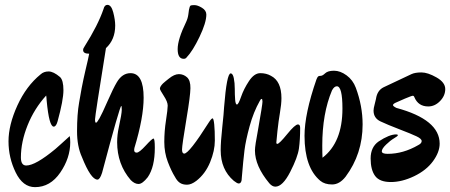

<svg xmlns="http://www.w3.org/2000/svg" viewBox="-20 -808 1852 790"><path d="M124 -38Q74 -38 44.5 -98.5Q15 -159 15 -226.5Q15 -294 51.5 -374Q88 -454 147 -502Q160 -514 180 -514Q200 -514 227 -491Q241 -478 241 -437Q241 -396 217 -309Q211 -287 201 -287Q182 -287 172 -394Q171 -411 170 -415Q121 -361 93.5 -292.5Q66 -224 66 -160Q66 -127 88 -127Q126 -127 208 -195Q223 -208 230 -214.5Q237 -221 251 -233.5Q265 -246 267 -248Q269 -239 269 -222Q269 -158 228 -98Q187 -38 124 -38Z M588 -79Q566 -51 550 -51Q534 -51 518 -67Q462 -132 462 -223Q462 -253 469 -285Q481 -340 481 -356Q481 -372 479 -372Q473 -372 400 -97Q391 -69 381 -69Q354 -69 317 -162Q297 -206 297 -268Q297 -338 305.5 -386Q314 -434 316 -445.5Q318 -457 323.5 -482.5Q329 -508 331 -516Q343 -566 347 -587Q322 -587 322 -602Q322 -609 328 -617Q383 -704 406 -771Q410 -788 422 -788Q438 -788 446 -757Q454 -726 454 -703Q454 -645 416 -610Q371 -331 371 -317Q371 -303 375 -303Q379 -303 389.5 -321.5Q400 -340 423 -392.5Q446 -445 461 -470Q483 -507 517 -507Q571 -507 571 -406Q571 -324 533 -199Q532 -195 532 -191Q532 -180 542.5 -180Q553 -180 579.5 -209Q606 -238 611.5 -238Q617 -238 617 -200Q617 -121 588 -79Z M748 -572Q744 -566 736 -566Q711 -566 711 -606Q711 -646 746 -718Q753 -733 755 -749Q757 -765 757.5 -767.5Q758 -770 758.5 -771.5Q759 -773 759.5 -775.5Q760 -778 760.5 -779.5Q761 -781 762 -782.5Q763 -784 764 -785Q767 -787 780 -787Q793 -787 811 -776Q829 -765 829 -748Q829 -715 801 -656.5Q773 -598 748 -572ZM788 -64Q767 -48 749.5 -48Q732 -48 720.5 -55.5Q709 -63 700 -80Q685 -104 670.5 -142Q656 -180 656 -224Q656 -268 663 -313Q670 -358 670 -373.5Q670 -389 654 -413.5Q638 -438 638 -443Q638 -448 641.5 -453.5Q645 -459 650.5 -464.5Q656 -470 661.5 -474Q667 -478 674 -484Q697 -503 716 -503Q735 -503 749.5 -490Q764 -477 763.5 -445Q763 -413 748 -324Q729 -210 729 -193Q729 -176 738 -176Q758 -176 839 -304Q850 -321 854.5 -321Q859 -321 861.5 -296Q864 -271 864 -229.5Q864 -188 844.5 -140.5Q825 -93 788 -64Z M1113 -40Q1100 -40 1088 -54Q1029 -125 1029 -189Q1029 -208 1042 -276Q1060 -378 1060 -389.5Q1060 -401 1056.5 -401Q1053 -401 1049 -393Q1023 -347 1007 -288.5Q991 -230 986 -190Q981 -150 975 -78Q975 -53 962 -53Q956 -53 942 -64Q888 -110 888 -190Q888 -224 894.5 -284Q901 -344 902 -367Q913 -506 929 -506Q938 -506 942 -486.5Q946 -467 946 -442.5Q946 -418 947.5 -398Q949 -378 955 -378Q961 -378 972 -410Q983 -442 1004.5 -474.5Q1026 -507 1051 -507Q1076 -507 1095 -496Q1138 -474 1138 -404Q1138 -380 1132 -345Q1126 -310 1121.5 -268.5Q1117 -227 1117 -221.5Q1117 -216 1121 -216Q1129 -216 1161.5 -256Q1194 -296 1206 -296Q1215 -296 1215 -282Q1215 -233 1210 -197Q1205 -161 1174 -100.5Q1143 -40 1113 -40Z M1402 -81Q1377 -49 1346.5 -49Q1316 -49 1298 -64Q1233 -118 1233 -249Q1233 -340 1282 -481Q1286 -491 1289 -493.5Q1292 -496 1299.5 -496Q1307 -496 1318 -506.5Q1329 -517 1354.5 -517Q1380 -517 1406 -498Q1432 -479 1444 -447Q1472 -372 1472 -296Q1472 -175 1402 -81ZM1366 -453Q1355 -453 1346 -436Q1306 -341 1306 -209Q1306 -176 1307 -159Q1389 -222 1389 -361Q1389 -453 1366 -453Z M1742 -370Q1701 -370 1685 -408Q1683 -414 1678.5 -414Q1674 -414 1645.5 -402Q1617 -390 1607 -385Q1597 -380 1597 -375.5Q1597 -371 1611 -364Q1789 -316 1789 -217Q1789 -182 1761.5 -144.5Q1734 -107 1684 -83Q1634 -59 1588 -59Q1542 -59 1523.5 -84Q1505 -109 1505 -156Q1505 -203 1538 -226Q1582 -255 1610 -255Q1617 -255 1617 -251.5Q1617 -248 1601.5 -239Q1586 -230 1568.5 -213Q1551 -196 1551 -185.5Q1551 -175 1575 -175Q1639 -175 1701 -211Q1715 -218 1715 -227.5Q1715 -237 1694 -247Q1673 -257 1623.5 -276Q1574 -295 1545.5 -308.5Q1517 -322 1517 -353Q1517 -362 1521.5 -378.5Q1526 -395 1527 -401Q1532 -436 1558.5 -449Q1585 -462 1673 -503Q1688 -510 1714 -510Q1740 -510 1776 -489.5Q1812 -469 1812 -441.5Q1812 -414 1790.5 -392Q1769 -370 1742 -370Z"/></svg>

Font: Ma Shan Zheng
Style: Regular
Weight: 400
Designer: ZhongQi
Foundry: ZhongQi
Version: Version 2.001